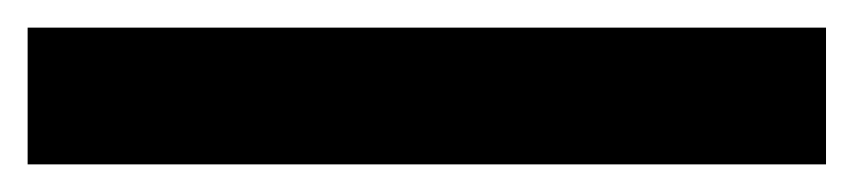

<svg xmlns="http://www.w3.org/2000/svg" viewBox="-20 4 618 139"><path d="M0 123V24H578V123Z"/></svg>

Font: Bricolage Grotesque 12pt Medium
Style: Regular
Weight: 500
Designer: Mathieu Triay
Foundry: Atelier Triay
Version: Version 1.001; ttfautohint (v1.8.4.7-5d5b);gftools[0.9.33.de